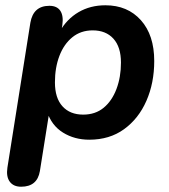

<svg xmlns="http://www.w3.org/2000/svg" viewBox="-20 -519 640 727"><path d="M60 188Q31 188 17 169Q3 150 8 116L95 -433Q106 -497 167 -497Q196 -497 208.5 -478Q221 -459 216 -424L207 -368L205 -398Q233 -447 277.5 -473Q322 -499 379 -499Q463 -499 513.5 -442.5Q564 -386 564 -288Q564 -205 534.5 -137.5Q505 -70 450 -30Q395 10 318 10Q262 10 218.5 -17Q175 -44 158 -97H167L131 129Q121 188 60 188ZM295 -85Q341 -85 372.5 -111Q404 -137 421 -182Q438 -227 438 -282Q438 -341 409.5 -372.5Q381 -404 331 -404Q286 -404 254 -378Q222 -352 205 -307.5Q188 -263 188 -207Q188 -148 216.5 -116.5Q245 -85 295 -85Z"/></svg>

Font: Nunito Variable Extra Light
Style: Italic
Weight: 200
Italic angle: -9°
Designer: Vernon Adams
Foundry: Vernon Adams
Version: Version 3.602